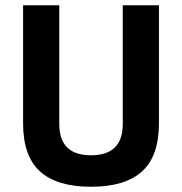

<svg xmlns="http://www.w3.org/2000/svg" viewBox="-20 -700 694 732"><path d="M206 -227Q206 -108 327 -108Q448 -108 448 -227V-680H586V-230Q586 -105 521.5 -46.5Q457 12 327 12Q197 12 132.5 -46.5Q68 -105 68 -230V-680H206Z"/></svg>

Font: Titillium Web
Style: Bold
Weight: 700
Version: Version 1.001;PS 57.000;hotconv 1.0.70;makeotf.lib2.5.55311